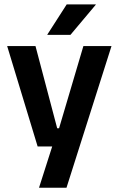

<svg xmlns="http://www.w3.org/2000/svg" viewBox="-20 -706 555 898"><path d="M247.5 -106H316L247.5 -76.5L370 -490.5H501.5L291 172H162.5L239.5 -69L299 -21H156L13.5 -490.5H146ZM201.5 -544.5 292 -685.5H428V-684L309.5 -543H201.5Z"/></svg>

Font: Anek Devanagari SemiBold
Style: Regular
Weight: 600
Designer: Kailash Malviya (Devanagari) & Yesha Goshar (Latin)
Foundry: Ek Type
Version: Version 1.003